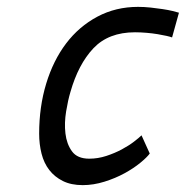

<svg xmlns="http://www.w3.org/2000/svg" viewBox="-20 -529 541 559"><path d="M382 -509Q400 -509 418.5 -507Q437 -505 453.5 -502.5Q470 -500 482.5 -497Q495 -494 501 -492L481 -420Q476 -422 465 -424.5Q454 -427 439 -429.5Q424 -432 406.5 -433.5Q389 -435 373 -435Q296 -435 252 -388.5Q208 -342 185 -261Q178 -238 172.5 -204.5Q167 -171 170.5 -140.5Q174 -110 189.5 -88.5Q205 -67 240 -67Q265 -67 289.5 -75Q314 -83 334.5 -94Q355 -105 370 -116.5Q385 -128 392 -135L416 -82Q408 -71 388.5 -55Q369 -39 342.5 -24.5Q316 -10 284 0Q252 10 221 10Q187 10 163 -2Q139 -14 123.5 -34Q108 -54 101 -81.5Q94 -109 94 -140Q94 -218 114.5 -285.5Q135 -353 172.5 -402.5Q210 -452 263.5 -480.5Q317 -509 382 -509Z"/></svg>

Font: Panefresco 400wt
Style: Italic
Weight: 400
Foundry: Campivisivi & Chank Co
Version: Version 1.001